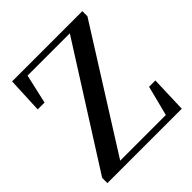

<svg xmlns="http://www.w3.org/2000/svg" viewBox="-198 -874 1013 1013"><g transform="rotate(-45 308.5 -367.5)"><path d="M26 0V-39L458 -720L449 -684V-699H274H101L135 -724L92 -535H41L50 -735H574V-697L143 -13L152 -57V-36H342H526L492 -12L541 -204H588L581 0Z"/></g></svg>

Font: Noto Serif TC ExtraLight SemiBold
Style: Regular
Weight: 600
Version: Version 2.003-H1;hotconv 1.1.1;makeotfexe 2.6.0